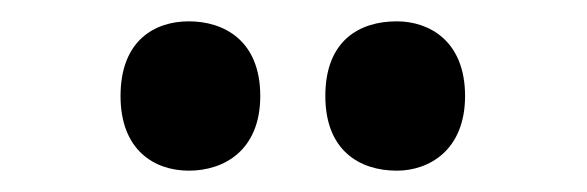

<svg xmlns="http://www.w3.org/2000/svg" viewBox="-20 -779 550 180"><path d="M352 -619C382 -619 416 -638 416 -689C416 -741 382 -759 352 -759C317 -759 285 -741 285 -689C285 -638 317 -619 352 -619ZM157 -619C190 -619 224 -638 224 -689C224 -741 190 -759 157 -759C125 -759 93 -741 93 -689C93 -638 125 -619 157 -619Z"/></svg>

Font: Noto Serif Devanagari Condensed Black
Style: Regular
Weight: 900
Width: 3
Designer: Universal Thirst, Indian Type Foundry and the Monotype Design Team
Foundry: Monotype Imaging Inc.
Version: Version 2.004